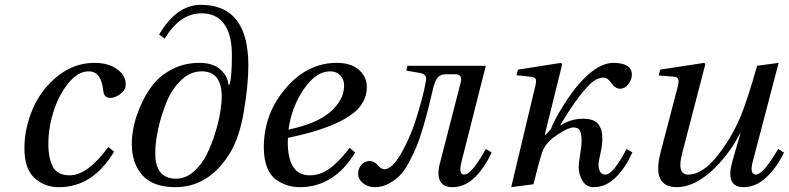

<svg xmlns="http://www.w3.org/2000/svg" viewBox="-20 -762 3262 794"><path d="M371 -502Q427 -502 463.5 -476.5Q500 -451 500 -413Q500 -390 478 -373.5Q456 -357 436 -357Q410 -357 407 -387Q399 -467 347 -467Q303 -467 263.5 -419Q224 -371 202 -302.5Q180 -234 180 -168Q180 -107 199 -72Q218 -37 268 -37Q342 -37 428 -154L452 -135Q364 12 224 12Q164 12 122.5 -26Q81 -64 81 -148Q81 -232 115.5 -312Q150 -392 218 -447Q286 -502 371 -502Z M525 -169Q525 -198 532.5 -236.5Q540 -275 560.5 -323Q581 -371 611 -410Q641 -449 691.5 -475.5Q742 -502 805 -502Q861 -502 891.5 -474.5Q922 -447 925 -411L929 -412Q939 -443 939 -534Q939 -620 906.5 -663.5Q874 -707 814 -707Q724 -707 661 -602L638 -619Q710 -742 811 -742Q1007 -742 1007 -491Q1007 -411 988.5 -301.5Q970 -192 931 -129Q844 12 705 12Q614 12 569.5 -36.5Q525 -85 525 -169ZM622 -129Q622 -23 708 -23Q747 -23 780 -51.5Q813 -80 834 -121.5Q855 -163 870 -212Q885 -261 891 -299.5Q897 -338 897 -362Q897 -467 814 -467Q767 -467 728.5 -430Q690 -393 668 -338Q646 -283 634 -228Q622 -173 622 -129Z M1071 -152Q1071 -286 1154 -388Q1246 -502 1373 -502Q1432 -502 1464.5 -473Q1497 -444 1497 -402Q1497 -348 1455 -306Q1377 -234 1171 -192Q1170 -185 1170 -176Q1170 -37 1261 -37Q1288 -37 1312.5 -47.5Q1337 -58 1359 -77.5Q1381 -97 1394.5 -112.5Q1408 -128 1426 -151L1449 -131Q1361 12 1220 12Q1195 12 1172 5.5Q1149 -1 1124.5 -17Q1100 -33 1085.5 -67.5Q1071 -102 1071 -152ZM1173 -226Q1292 -251 1347.5 -300.5Q1403 -350 1403 -408Q1403 -434 1387 -450.5Q1371 -467 1345 -467Q1287 -467 1236.5 -393.5Q1186 -320 1173 -226Z M1509 -96Q1527 -96 1542 -79Q1557 -62 1569 -62Q1616 -62 1676 -203Q1693 -243 1709.5 -298.5Q1726 -354 1734 -390L1741 -425Q1748 -454 1718 -460L1660 -470L1665 -490H1989L1889 -95Q1875 -40 1899 -40Q1918 -40 1944 -75Q1970 -110 1989 -146L2013 -132Q1985 -69 1943.5 -28.5Q1902 12 1851 12Q1812 12 1799.5 -14.5Q1787 -41 1799 -86L1886 -424Q1893 -455 1861 -455H1826Q1801 -455 1789.5 -440.5Q1778 -426 1770 -392Q1758 -341 1751 -312.5Q1744 -284 1729.5 -235Q1715 -186 1703 -157Q1691 -128 1672 -92Q1653 -56 1633 -36Q1613 -16 1586.5 -2Q1560 12 1530 12Q1501 12 1481 -4.5Q1461 -21 1461 -43Q1461 -65 1474.5 -80.5Q1488 -96 1509 -96Z M2094 12 2191 -395Q2199 -424 2196 -433.5Q2193 -443 2171 -445L2116 -451L2122 -474L2300 -502L2305 -497L2233 -205H2237L2258 -228Q2273 -268 2313 -331Q2353 -394 2391 -433Q2458 -502 2516 -502Q2593 -502 2593 -453Q2593 -433 2578.5 -414Q2564 -395 2544 -395Q2525 -395 2508.5 -418Q2492 -441 2478 -441Q2447 -441 2420 -414Q2364 -358 2298 -246V-243Q2341 -271 2391 -271Q2436 -271 2453.5 -249.5Q2471 -228 2471 -188Q2471 -163 2463 -127Q2455 -91 2455 -85Q2455 -40 2483 -40Q2516 -40 2571 -146L2595 -132Q2567 -68 2526 -28Q2485 12 2435 12Q2405 12 2389 -14Q2373 -40 2373 -73Q2373 -86 2379 -121.5Q2385 -157 2385 -180Q2385 -207 2378.5 -221Q2372 -235 2351 -235Q2332 -235 2289 -207.5Q2246 -180 2229 -148Q2218 -129 2192 -23L2186 0Z M2704 -450 2710 -474 2892 -502 2897 -497 2801 -128Q2778 -40 2826 -40Q2883 -40 2942 -112Q3001 -184 3040 -274Q3069 -342 3111 -490L3200 -502L3093 -94Q3079 -40 3106 -40Q3136 -40 3198 -146L3222 -131Q3193 -70 3149.5 -29Q3106 12 3055 12Q2978 12 3009 -96L3042 -210H3040Q2992 -117 2920 -52.5Q2848 12 2779 12Q2674 12 2712 -133L2781 -397Q2788 -420 2785.5 -432Q2783 -444 2766 -445Z"/></svg>

Font: Heuristica
Style: Italic
Weight: 400
Italic angle: -13°
Version: Version 1.0.2